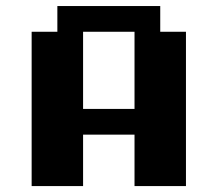

<svg xmlns="http://www.w3.org/2000/svg" viewBox="-20 -628 734 648"><path d="M86.8 0V-520.8H173.6V-607.6H520.8V-520.8H607.6V0H434V-173.6H260.4V0ZM260.4 -260.4H434V-520.8H260.4Z"/></svg>

Font: 8-bit Operator+ 8
Style: Bold
Weight: 700
Designer: GrandChaos9000
Version: Version 1.3.0 - August 1, 2014